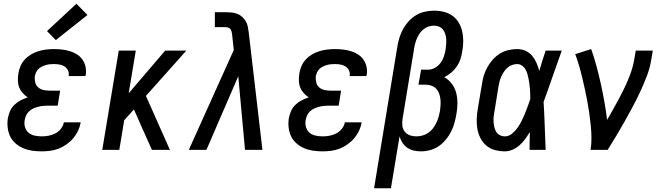

<svg xmlns="http://www.w3.org/2000/svg" viewBox="-20 -800 3540 1025"><path d="M203 8Q177 8 152 4.5Q127 1 104.5 -8.5Q82 -18 63.5 -34Q45 -50 34.5 -71.5Q24 -93 21 -118.5Q18 -144 22 -169Q26 -189 34 -207.5Q42 -226 57 -240.5Q72 -255 90.5 -264.5Q109 -274 128 -280Q113 -290 101 -303.5Q89 -317 82.5 -333.5Q76 -350 75.5 -369Q75 -388 78 -407Q81 -428 89.5 -447.5Q98 -467 113 -483Q128 -499 147 -510Q166 -521 186 -527Q206 -533 226.5 -535.5Q247 -538 268 -538Q290 -538 311.5 -535.5Q333 -533 353 -527Q373 -521 390.5 -510Q408 -499 420 -482Q432 -465 436.5 -444Q441 -423 438 -402Q437 -400 437 -398Q437 -396 436 -394H346Q346 -394 346.5 -395Q347 -396 347 -397Q349 -412 342.5 -425Q336 -438 324 -445.5Q312 -453 297.5 -455.5Q283 -458 268 -458Q257 -458 246.5 -457Q236 -456 225.5 -453Q215 -450 204.5 -445Q194 -440 186 -432.5Q178 -425 173 -414.5Q168 -404 166 -394Q164 -377 168 -360.5Q172 -344 184 -333.5Q196 -323 212.5 -319.5Q229 -316 246 -316H301L288 -236H233Q220 -236 207.5 -234.5Q195 -233 182 -229.5Q169 -226 157 -220.5Q145 -215 135 -205.5Q125 -196 119.5 -184Q114 -172 112 -159Q108 -140 113.5 -121.5Q119 -103 132.5 -91.5Q146 -80 165 -76Q184 -72 203 -72Q221 -72 239.5 -75.5Q258 -79 275.5 -88Q293 -97 305.5 -113Q318 -129 321 -147H411Q407 -124 397 -102.5Q387 -81 371.5 -62.5Q356 -44 335.5 -29.5Q315 -15 293 -6.5Q271 2 248 5Q225 8 203 8ZM278 -586 231 -634 388 -780 447 -720Z M526 0 614 -530H705L667 -302L862 -530H975L759 -288L887 0H791L732 -132L695 -216L643 -158L617 0Z M988 0 1228 -533 1219 -617Q1218 -625 1216 -632.5Q1214 -640 1209.5 -645.5Q1205 -651 1197.5 -653Q1190 -655 1182 -655H1127V-735H1182Q1199 -735 1215 -733.5Q1231 -732 1246 -726.5Q1261 -721 1272.5 -710.5Q1284 -700 1292 -686.5Q1300 -673 1303 -657.5Q1306 -642 1308 -626L1381 0H1288L1252 -393L1082 0Z M1703 8Q1677 8 1652 4.5Q1627 1 1604.5 -8.5Q1582 -18 1563.5 -34Q1545 -50 1534.5 -71.5Q1524 -93 1521 -118.5Q1518 -144 1522 -169Q1526 -189 1534 -207.5Q1542 -226 1557 -240.5Q1572 -255 1590.5 -264.5Q1609 -274 1628 -280Q1613 -290 1601 -303.5Q1589 -317 1582.5 -333.5Q1576 -350 1575.5 -369Q1575 -388 1578 -407Q1581 -428 1589.5 -447.5Q1598 -467 1613 -483Q1628 -499 1647 -510Q1666 -521 1686 -527Q1706 -533 1726.5 -535.5Q1747 -538 1768 -538Q1790 -538 1811.5 -535.5Q1833 -533 1853 -527Q1873 -521 1890.5 -510Q1908 -499 1920 -482Q1932 -465 1936.5 -444Q1941 -423 1938 -402Q1937 -400 1937 -398Q1937 -396 1936 -394H1846Q1846 -394 1846.5 -395Q1847 -396 1847 -397Q1849 -412 1842.5 -425Q1836 -438 1824 -445.5Q1812 -453 1797.5 -455.5Q1783 -458 1768 -458Q1757 -458 1746.5 -457Q1736 -456 1725.5 -453Q1715 -450 1704.5 -445Q1694 -440 1686 -432.5Q1678 -425 1673 -414.5Q1668 -404 1666 -394Q1664 -377 1668 -360.5Q1672 -344 1684 -333.5Q1696 -323 1712.5 -319.5Q1729 -316 1746 -316H1801L1788 -236H1733Q1720 -236 1707.5 -234.5Q1695 -233 1682 -229.5Q1669 -226 1657 -220.5Q1645 -215 1635 -205.5Q1625 -196 1619.5 -184Q1614 -172 1612 -159Q1608 -140 1613.5 -121.5Q1619 -103 1632.5 -91.5Q1646 -80 1665 -76Q1684 -72 1703 -72Q1721 -72 1739.5 -75.5Q1758 -79 1775.5 -88Q1793 -97 1805.5 -113Q1818 -129 1821 -147H1911Q1907 -124 1897 -102.5Q1887 -81 1871.5 -62.5Q1856 -44 1835.5 -29.5Q1815 -15 1793 -6.5Q1771 2 1748 5Q1725 8 1703 8Z M1977 205 2102 -556Q2106 -579 2113.5 -602.5Q2121 -626 2133.5 -648Q2146 -670 2164 -689Q2182 -708 2204 -720.5Q2226 -733 2250.5 -738Q2275 -743 2298 -743Q2325 -743 2350.5 -736.5Q2376 -730 2396 -715.5Q2416 -701 2429 -679Q2442 -657 2447.5 -632.5Q2453 -608 2453 -581Q2453 -554 2448 -528Q2445 -507 2438.5 -486Q2432 -465 2419.5 -446.5Q2407 -428 2389.5 -413Q2372 -398 2352 -388Q2375 -375 2391.5 -353.5Q2408 -332 2415 -305.5Q2422 -279 2422 -250.5Q2422 -222 2417 -194Q2413 -169 2406.5 -145Q2400 -121 2388.5 -98Q2377 -75 2360 -54.5Q2343 -34 2322 -19.5Q2301 -5 2276 1.5Q2251 8 2227 8Q2207 8 2188 3.5Q2169 -1 2154 -11.5Q2139 -22 2128.5 -38Q2118 -54 2113 -72L2067 205ZM2203 -72Q2219 -72 2235.5 -76.5Q2252 -81 2266.5 -91Q2281 -101 2291.5 -115Q2302 -129 2309.5 -144.5Q2317 -160 2321.5 -176Q2326 -192 2329 -208Q2331 -224 2332 -240.5Q2333 -257 2331 -272.5Q2329 -288 2323.5 -302.5Q2318 -317 2307.5 -327.5Q2297 -338 2282 -343Q2267 -348 2251 -348H2214L2228 -428H2265Q2284 -428 2302 -438Q2320 -448 2332 -464.5Q2344 -481 2350 -499.5Q2356 -518 2359 -537Q2361 -551 2362 -565.5Q2363 -580 2362 -593.5Q2361 -607 2356.5 -620Q2352 -633 2344 -643Q2336 -653 2323.5 -658Q2311 -663 2296 -663Q2282 -663 2268 -658.5Q2254 -654 2242 -644.5Q2230 -635 2221.5 -623Q2213 -611 2207 -597.5Q2201 -584 2197 -570Q2193 -556 2191 -542L2129 -165Q2126 -147 2128 -129Q2130 -111 2140.5 -97.5Q2151 -84 2167.5 -78Q2184 -72 2203 -72Z M2675 8Q2648 8 2622 1Q2596 -6 2576.5 -22.5Q2557 -39 2545 -62.5Q2533 -86 2528.5 -112Q2524 -138 2525 -165.5Q2526 -193 2531 -221L2553 -351Q2556 -374 2563 -397Q2570 -420 2582 -441.5Q2594 -463 2611 -482Q2628 -501 2649 -514Q2670 -527 2694 -532.5Q2718 -538 2741 -538Q2765 -538 2786 -528.5Q2807 -519 2821 -502Q2835 -485 2844 -464.5Q2853 -444 2859 -422Q2867 -449 2875.5 -476Q2884 -503 2893 -530H2979Q2954 -461 2930.5 -392.5Q2907 -324 2882 -256Q2886 -192 2888 -128Q2890 -64 2893 0H2807Q2807 -24 2807.5 -47.5Q2808 -71 2809 -95Q2797 -76 2784 -58Q2771 -40 2754 -25Q2737 -10 2716.5 -1Q2696 8 2675 8ZM2675 -72Q2696 -72 2713 -86Q2730 -100 2742.5 -117.5Q2755 -135 2764.5 -154Q2774 -173 2782 -192.5Q2790 -212 2797 -231.5Q2804 -251 2811 -271Q2811 -285 2810.5 -298.5Q2810 -312 2809 -326Q2808 -340 2806 -353.5Q2804 -367 2801.5 -380.5Q2799 -394 2795 -407Q2791 -420 2784.5 -431Q2778 -442 2766.5 -450Q2755 -458 2741 -458Q2727 -458 2713.5 -453Q2700 -448 2689 -438.5Q2678 -429 2670 -416.5Q2662 -404 2656 -391Q2650 -378 2646.5 -364.5Q2643 -351 2641 -337L2620 -207Q2617 -193 2615.5 -178.5Q2614 -164 2615 -149.5Q2616 -135 2619 -121.5Q2622 -108 2629 -96.5Q2636 -85 2648.5 -78.5Q2661 -72 2675 -72Z M3133 0Q3138 -33 3137.5 -66.5Q3137 -100 3133.5 -133Q3130 -166 3125.5 -198Q3121 -230 3115 -262Q3109 -294 3102 -325.5Q3095 -357 3087.5 -388.5Q3080 -420 3071 -450.5Q3062 -481 3051 -511L3136 -538Q3152 -493 3164.5 -446.5Q3177 -400 3187.5 -352.5Q3198 -305 3206.5 -257Q3215 -209 3221 -160Q3236 -186 3250.5 -211.5Q3265 -237 3279 -263Q3293 -289 3306 -315Q3319 -341 3330.5 -368Q3342 -395 3351 -422Q3360 -449 3365 -477L3374 -530H3465L3456 -477Q3449 -435 3433 -393.5Q3417 -352 3398.5 -312Q3380 -272 3359 -232.5Q3338 -193 3316 -154Q3294 -115 3271 -76.5Q3248 -38 3224 0Z"/></svg>

Font: Iosevka Slab Medium Oblique
Style: Regular
Weight: 500
Italic angle: -9°
Monospace: yes
Designer: Belleve Invis
Foundry: Belleve Invis
Version: Version 11.1.1; ttfautohint (v1.8.3)